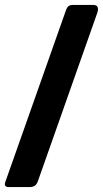

<svg xmlns="http://www.w3.org/2000/svg" viewBox="-20 -762 420 782"><path d="M17 0Q-5 0 1 -19L250 -724Q257 -742 276 -742H359Q387 -742 376 -709L135 -26Q130 -11 121.5 -5.5Q113 0 100 0H17Z"/></svg>

Font: Libre Franklin Black
Style: Regular
Weight: 900
Designer: Pablo Impallari, Rodrigo Fuenzalida, Nhung Nguyen
Foundry: Impallari Type
Version: Version 3.000